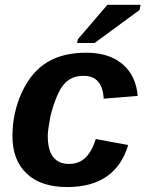

<svg xmlns="http://www.w3.org/2000/svg" viewBox="-20 -753 596 783"><path d="M261.7 -84.5Q302.2 -84.5 328.6 -110.1Q355 -135.7 370.6 -186L502.9 -161.6Q451.2 9.8 253.9 9.8Q146.5 9.8 88.6 -45.2Q30.8 -100.1 30.8 -197.8Q30.8 -293.5 69.3 -376.5Q107.9 -460 172.1 -499Q236.3 -538.1 332 -538.1Q424.3 -538.1 479.5 -491.5Q534.7 -444.8 541.5 -361.8L402.8 -350.6Q400.4 -397 379.9 -420.4Q359.4 -443.8 321.3 -443.8Q269 -443.8 239.5 -408Q210 -372.1 186 -280.8Q180.7 -252.4 177.7 -231.9Q174.8 -211.4 174.8 -198.7Q174.8 -84.5 261.7 -84.5ZM549.3 -712.4 365.7 -577.6H294.4L297.4 -592.8L418 -733.4H553.2Z"/></svg>

Font: Arimo
Style: Italic
Weight: 400
Italic angle: -12°
Designer: Steve Matteson
Foundry: Monotype Imaging Inc.
Version: Version 1.33